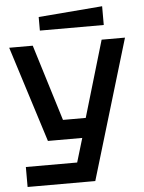

<svg xmlns="http://www.w3.org/2000/svg" viewBox="-58 -772 717 958"><g transform="rotate(-5 300.0 -293.0)"><path d="M41 140V40H298L334 -80H162L10 -560H128L246 -178H360L473 -560H590L380 140ZM170 -632V-700L490 -726V-632Z"/></g></svg>

Font: Tektur Medium
Style: Regular
Weight: 500
Designer: Adam Jagosz
Foundry: Adam Jagosz
Version: Version 1.005;gftools[0.9.30]